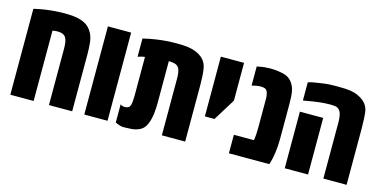

<svg xmlns="http://www.w3.org/2000/svg" viewBox="-67 -975 2622 1325"><g transform="rotate(15 1244.5 -313.0)"><path d="M44.4 0V-613.8Q83 -623.5 127.4 -629.9Q198.7 -639.6 262.2 -639.6Q331.1 -639.6 371.3 -627.9Q411.6 -616.2 435.5 -593.3Q452.1 -577.1 462.4 -557.6Q478 -527.8 482.2 -489.3Q486.3 -450.7 486.3 -401.9V0H320.3V-402.3Q320.3 -429.7 316.7 -450.4Q313 -471.2 304.7 -483.4Q296.9 -494.6 283 -500.5Q269 -506.3 246.1 -506.3Q236.8 -506.3 228.8 -505.4Q220.7 -504.4 210.9 -502.4V0Z M572.8 0V-629.9H738.8V0Z M855.5 14.2Q844.7 14.2 827.9 9.3Q811 4.4 796.9 -2.9V-133.3Q809.1 -122.6 828.1 -122.6Q859.9 -122.6 867.2 -145.8Q874.5 -168.9 874.5 -210.9V-492.2Q862.3 -491.2 849.9 -488Q837.4 -484.9 824.7 -480.5V-610.8Q840.3 -614.7 874.8 -621.6Q909.2 -628.4 956.5 -634Q1003.9 -639.6 1057.6 -639.6Q1113.8 -639.6 1144.5 -635Q1175.3 -630.4 1197.3 -621.6Q1224.1 -610.8 1243.2 -595.7Q1279.3 -565.4 1286.4 -517.8Q1293.5 -470.2 1293.5 -401.9V0H1127V-402.3Q1127 -432.6 1123.3 -453.1Q1119.6 -473.6 1109.9 -485.4Q1100.1 -498 1081.1 -502.4Q1074.7 -503.9 1064.7 -505.4Q1054.7 -506.8 1041 -507.3V-210.9Q1041 -166.5 1036.1 -128.2Q1031.2 -89.8 1019.5 -61Q1003.4 -17.6 967.3 -2Q942.4 9.8 911.9 12Q881.3 14.2 855.5 14.2Z M1379.9 -203.1V-629.9H1545.4V-359.9L1448.7 -203.1Z M1606 0V-132.3H1749Q1755.9 -157.7 1755.9 -241.2V-433.1Q1755.9 -449.2 1751.2 -468Q1746.6 -486.8 1735.8 -494.1Q1729 -499 1717.8 -500.7Q1706.5 -502.4 1698.2 -502.4Q1688.5 -502.4 1672.6 -500Q1656.7 -497.6 1636.2 -492.2V-628.4Q1669.9 -635.3 1690.4 -637.5Q1710.9 -639.6 1730 -639.6Q1761.7 -639.6 1792.7 -635Q1823.7 -630.4 1841.8 -623.5Q1870.6 -612.8 1890.1 -586.2Q1909.7 -559.6 1916 -522.5Q1918.5 -509.3 1919.9 -486.1Q1921.4 -462.9 1921.4 -433.1V-185.5Q1921.4 -135.3 1914.8 -89.4Q1908.2 -43.5 1900.9 -20L1894.5 0Z M2280.8 0V-402.3Q2280.8 -439.9 2272.9 -465.1Q2265.1 -490.2 2244.6 -500Q2231.4 -506.3 2197.3 -506.3Q2157.2 -506.3 2115.7 -501.5Q2074.2 -496.6 2004.9 -483.9V-613.8Q2018.6 -619.1 2042.7 -623.5Q2066.9 -627.9 2101.1 -632.8Q2134.3 -637.7 2160.4 -638.7Q2186.5 -639.6 2211.4 -639.6Q2273.9 -639.6 2305.4 -634.5Q2336.9 -629.4 2359.9 -618.2Q2381.8 -607.9 2397 -595.7Q2434.6 -565.4 2440.7 -519.3Q2446.8 -473.1 2446.8 -401.9V0ZM2004.9 0V-404.3H2171.4V0Z"/></g></svg>

Font: Open Sans Condensed ExtraBold
Style: Regular
Weight: 800
Width: 3
Designer: Monotype Design Team
Foundry: Monotype Imaging Inc.
Version: Version 3.000; ttfautohint (v1.8.4)